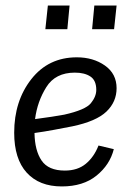

<svg xmlns="http://www.w3.org/2000/svg" viewBox="-20 -660 477 690"><path d="M311 -555 319 -640H399L390 -555ZM143 -555 152 -640H230L222 -555ZM213 -47Q259 -47 288.5 -71.5Q318 -96 334 -137L389 -124Q375 -68 327 -29Q279 10 202 10Q121 10 76 -39.5Q31 -89 31 -183Q31 -297 92.5 -375.5Q154 -454 256 -454Q315 -454 357 -424.5Q399 -395 399 -343Q399 -294 362.5 -259Q326 -224 240 -206Q209 -200 174.5 -193.5Q140 -187 104 -182Q105 -119 129.5 -83Q154 -47 213 -47ZM211 -248Q287 -265 306.5 -289Q326 -313 326 -337Q326 -371 305 -385Q284 -399 249 -399Q179 -399 146.5 -347Q114 -295 106 -232Q174 -241 211 -248Z"/></svg>

Font: Zilla Slab
Style: Italic
Weight: 400
Italic angle: -6°
Designer: Typotheque.com
Foundry: Typotheque type foundry
Version: Version 1.1; 2017; ttfautohint (v1.6)